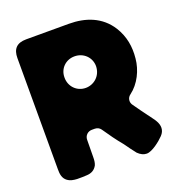

<svg xmlns="http://www.w3.org/2000/svg" viewBox="-128 -802 827 904"><g transform="rotate(-20 285.5 -350.0)"><path d="M549 -128C546 -133 543 -138 539 -143C496 -201 489 -211 470 -238C457 -254 460 -277 477 -289C523 -323 552 -383 557 -439C563 -497 554 -550 523 -600C477 -673 401 -700 318 -700H104C56 -700 35 -676 35 -631V-74C35 -51 37 -28 58 -13C81 5 127 0 154 -1C176 -2 194 -11 205 -32C210 -44 211 -57 211 -71C211 -100 212 -128 212 -157C212 -178 228 -194 249 -194H263C275 -194 286 -189 293 -179C316 -145 341 -110 367 -79C370 -74 406 -25 410 -21C424 -7 439 0 454 0C482 0 526 -36 544 -55C565 -77 564 -103 549 -128ZM290 -547C335 -547 370 -513 370 -469C369 -420 331 -389 290 -389C246 -389 211 -424 212 -470C212 -513 245 -547 290 -547Z"/></g></svg>

Font: Periwinkle
Style: Bold
Weight: 700
Version: Version 2.001